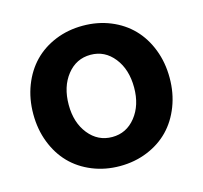

<svg xmlns="http://www.w3.org/2000/svg" viewBox="-104 -826 1004 950"><g transform="rotate(-15 398.0 -351.5)"><path d="M48.8 -351.1Q48.8 -429.7 74.7 -496.6Q100.6 -563.5 146.2 -610.6Q191.9 -657.7 256.8 -684.3Q321.8 -710.9 397.9 -710.9Q474.1 -710.9 539.1 -684.3Q604 -657.7 649.7 -610.6Q695.3 -563.5 721.2 -496.6Q747.1 -429.7 747.1 -351.1Q747.1 -272.9 721.2 -206.1Q695.3 -139.2 649.7 -92.3Q604 -45.4 538.8 -18.8Q473.6 7.8 397.9 7.8Q322.3 7.8 257.1 -18.8Q191.9 -45.4 146.2 -92.3Q100.6 -139.2 74.7 -206.1Q48.8 -272.9 48.8 -351.1ZM397.9 -141.1Q470.7 -141.1 517.8 -200.2Q564.9 -259.3 564.9 -350.1Q564.9 -442.9 517.8 -502.4Q470.7 -562 397.9 -562Q324.2 -562 277.1 -502.4Q230 -442.9 230 -350.1Q230 -259.3 277.3 -200.2Q324.7 -141.1 397.9 -141.1Z"/></g></svg>

Font: LT Superior Black
Style: Regular
Weight: 900
Designer: Daniel Lyons
Foundry: LyonsType
Version: Version 2.005